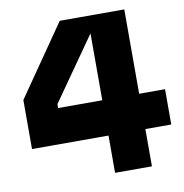

<svg xmlns="http://www.w3.org/2000/svg" viewBox="-87 -882 924 964"><g transform="rotate(-10 375.0 -400.0)"><path d="M610 -800V-370H742V-190H610V0H422V-190H32V-440L281 -800ZM197 -390V-370H422V-748H448Z"/></g></svg>

Font: Martian Mono SemiExpanded ExtraBold
Style: Regular
Weight: 800
Width: 6
Designer: Roman Shamin
Foundry: Evil Martians
Version: Version 1.000